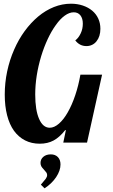

<svg xmlns="http://www.w3.org/2000/svg" viewBox="-20 -777 618 1046"><path d="M56.2 -64.5Q31.7 -98.6 18.8 -148.7Q5.9 -198.7 5.9 -261.2Q5.9 -325.7 19 -387.9Q32.2 -450.2 57.1 -506.8Q81.1 -562 114.5 -607.7Q147.9 -653.3 188 -687Q228.5 -720.7 273.9 -738.8Q319.3 -756.8 366.7 -756.8Q401.4 -756.8 431.2 -746.8Q460.9 -736.8 482.4 -718.8Q503.9 -700.7 515.4 -675.5Q526.9 -650.4 526.9 -620.1Q526.9 -578.6 505.9 -552.2Q496.1 -539.6 481.7 -532.7Q467.3 -525.9 451.2 -525.9Q413.6 -525.9 390.1 -557.1Q407.2 -568.8 419.9 -595.7Q431.2 -619.6 431.2 -647.9Q431.2 -676.8 418 -693.4Q404.8 -710 381.8 -710Q357.9 -710 332.8 -691.9Q307.6 -673.8 284.2 -640.6Q260.7 -608.4 240.2 -564.7Q219.7 -521 204.6 -471.7Q171.9 -363.3 171.9 -262.2Q171.9 -177.2 192.9 -129.4Q213.9 -81.1 251 -81.1Q275.4 -81.1 301 -103.3Q326.7 -125.5 349.1 -165Q372.1 -205.1 389.9 -258.1Q407.7 -311 418 -370.1H536.1L454.1 0H324.7L338.9 -67.9H335Q304.2 -28.8 271.7 -11.5Q239.3 5.9 196.8 5.9Q151.9 5.9 116.5 -12.2Q81.1 -30.3 56.2 -64.5ZM202.6 229Q219.7 209.5 229 197.3Q236.8 186.5 236.8 176.8Q236.8 168.9 232.4 162.6Q228 156.2 218.8 146.5Q210 137.7 205.3 129.6Q200.7 121.6 200.7 110.8Q200.7 90.3 216.3 77.1Q231.9 64 256.8 64Q280.8 64 295.2 78.6Q309.6 93.3 309.6 119.1Q309.6 152.3 285.6 188.5Q260.7 224.6 222.7 249Z"/></svg>

Font: Pattaya
Style: Regular
Weight: 400
Designer: Pablo Impallari / Thai characters Designed by Thanarat Vachiruckul and Suppakit Chalermlarp
Foundry: Pablo Impallari
Version: Version 2.000